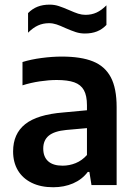

<svg xmlns="http://www.w3.org/2000/svg" viewBox="-20 -798 584 828"><path d="M483 -336V0H374.5L365.5 -56.5H358.5Q334 -24 295.2 -7.2Q256.5 9.5 209.5 9.5Q156 9.5 117 -9.5Q78 -28.5 57.2 -63.2Q36.5 -98 36.5 -145Q36.5 -221 88.5 -262.5Q140.5 -304 253 -313L355 -322.5V-344Q355 -385.5 341.8 -409.2Q328.5 -433 300.2 -443Q272 -453 224.5 -453Q191 -453 152 -447.2Q113 -441.5 77 -430V-530.5Q114 -542 159.8 -548Q205.5 -554 246.5 -554Q329.5 -554 381 -533.2Q432.5 -512.5 457.8 -465Q483 -417.5 483 -336ZM355 -129.5V-245.5L265.5 -237.5Q214 -232.5 190.2 -212.8Q166.5 -193 166.5 -157.5Q166.5 -121.5 187.8 -102.5Q209 -83.5 250 -83.5Q279 -83.5 306.2 -94.5Q333.5 -105.5 355 -129.5ZM262 -677Q239.5 -687.5 223.5 -692.8Q207.5 -698 191.5 -698Q165.5 -698 144 -688.2Q122.5 -678.5 101 -657V-741.5Q119 -760 141.8 -769Q164.5 -778 194 -778Q214.5 -778 233 -772Q251.5 -766 278 -754.5Q301.5 -744 317.2 -739Q333 -734 348.5 -734Q375 -734 396.2 -743.8Q417.5 -753.5 439 -775V-690.5Q421 -671.5 398.2 -662.5Q375.5 -653.5 346 -653.5Q325.5 -653.5 307 -659.5Q288.5 -665.5 262 -677Z"/></svg>

Font: Encode Sans SemiBold
Style: Regular
Weight: 600
Designer: Multiple Designers
Foundry: Impallari Type
Version: Version 2.000